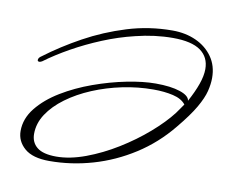

<svg xmlns="http://www.w3.org/2000/svg" viewBox="-71 -643 929 794"><g transform="rotate(10 393.5 -246.0)"><path d="M183 64Q113 64 79 34.5Q45 5 45 -38Q45 -90 81 -135Q117 -180 175.5 -215.5Q234 -251 303.5 -276Q373 -301 441 -314.5Q509 -328 562 -328Q625 -328 664 -315Q703 -302 705 -281Q728 -323 740.5 -358.5Q753 -394 753 -422Q753 -472 715.5 -499Q678 -526 599 -526Q561 -526 522 -521Q483 -516 443 -506Q376 -490 310.5 -463Q245 -436 187 -403.5Q129 -371 83 -337Q76 -333 72 -333Q64 -333 64 -339Q64 -349 77 -357Q146 -409 228 -454Q310 -499 402 -527.5Q494 -556 592 -556Q647 -556 691 -536Q735 -516 761 -479Q787 -442 787 -391Q787 -365 779.5 -335Q772 -305 749 -265Q726 -225 678 -167Q616 -91 535.5 -39.5Q455 12 365 38Q275 64 183 64ZM208 41Q265 41 331 16.5Q397 -8 461 -47.5Q525 -87 578.5 -133.5Q632 -180 665 -223Q673 -234 679.5 -243.5Q686 -253 693 -263Q676 -285 639.5 -293.5Q603 -302 557 -302Q492 -302 427 -288.5Q362 -275 303.5 -250.5Q245 -226 199.5 -192.5Q154 -159 128 -119.5Q102 -80 102 -36Q102 0 127.5 20.5Q153 41 208 41Z"/></g></svg>

Font: Whisper
Style: Regular
Weight: 400
Designer: Robert E. Leuschke
Foundry: Robert E. Leuschke
Version: Version 1.010; ttfautohint (v1.8.4.7-5d5b)